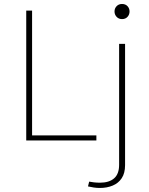

<svg xmlns="http://www.w3.org/2000/svg" viewBox="-20 -703 746 961"><path d="M420.4 230Q434.6 233.4 449.7 235.6Q464.8 237.8 480 237.8Q515.6 237.8 544.2 225.8Q572.8 213.9 589.4 188.7Q606 163.6 606 123.5V-483.4H576.2V121.6Q576.2 168 551 189.7Q525.9 211.4 480.5 211.4Q464.8 211.4 450 209.7Q435.1 208 426.3 206.1ZM553.2 -645.5Q553.2 -629.9 563.7 -618.7Q574.2 -607.4 590.8 -607.4Q607.9 -607.4 618.2 -618.7Q628.4 -629.9 628.4 -645.5Q628.4 -661.1 618.2 -672.1Q607.9 -683.1 590.8 -683.1Q574.2 -683.1 563.7 -672.1Q553.2 -661.1 553.2 -645.5ZM462.4 -25.4H140.6V-649.9H111.3V0H462.4Z"/></svg>

Font: Estedad-FD VF
Style: Regular
Weight: 100
Designer: Amin Abedi
Version: Version 7.3